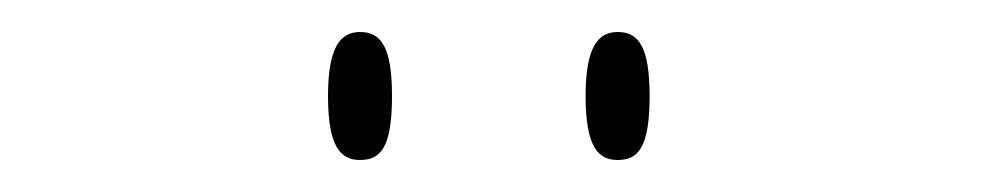

<svg xmlns="http://www.w3.org/2000/svg" viewBox="-20 -758 617 120"><path d="M366 -658C379 -658 386 -666 386 -698C386 -729 379 -738 366 -738C354 -738 346 -729 346 -698C346 -666 354 -658 366 -658ZM205 -658C218 -658 225 -666 225 -698C225 -729 218 -738 205 -738C193 -738 185 -729 185 -698C185 -666 193 -658 205 -658Z"/></svg>

Font: Noto Serif Display Thin
Style: Regular
Weight: 100
Designer: Monotype Design Team
Foundry: Monotype Imaging Inc.
Version: Version 2.009